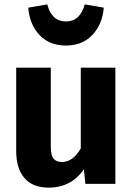

<svg xmlns="http://www.w3.org/2000/svg" viewBox="-20 -840 608 877"><path d="M109 -805 196 -820Q216 -742 281 -742Q346 -742 367 -820L454 -805Q448 -730 402.5 -681Q357 -632 281 -632Q205 -632 160 -680.5Q115 -729 109 -805ZM507 -531V0H370L363 -67Q306 17 202 17Q129 17 91.5 -27Q54 -71 54 -150V-531H212V-170Q212 -131 224.5 -115.5Q237 -100 263 -100Q313 -100 349 -162V-531Z"/></svg>

Font: FiraGO
Style: Bold
Weight: 700
Designer: bBox Type
Foundry: bBox Type GmbH
Version: Version 1.001;PS 001.001;hotconv 1.0.88;makeotf.lib2.5.64775